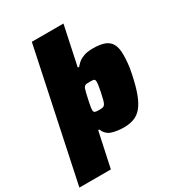

<svg xmlns="http://www.w3.org/2000/svg" viewBox="-259 -874 1099 1199"><g transform="rotate(-30 290.5 -274.5)"><path d="M-42 194 156 -743H384L324 -460H334Q356 -487 378.5 -498.5Q401 -510 423 -513.5Q445 -517 463 -517Q514 -517 546.5 -505.5Q579 -494 595 -466Q611 -438 611 -388Q611 -361 608 -327.5Q605 -294 596 -253Q580 -175 560.5 -124Q541 -73 516.5 -44Q492 -15 460 -3.5Q428 8 388 8Q342 8 303 -4Q264 -16 247 -58H239L185 194ZM306 -164Q323 -164 333 -166Q343 -168 349 -176.5Q355 -185 360 -203.5Q365 -222 372 -255Q377 -280 379.5 -297Q382 -314 382 -324Q382 -335 378.5 -339.5Q375 -344 366.5 -345Q358 -346 344 -346Q331 -346 322 -345Q313 -344 307.5 -339.5Q302 -335 298 -325Q295 -317 291.5 -302.5Q288 -288 284 -270.5Q280 -253 276.5 -236Q273 -219 271 -206Q269 -193 269 -187Q269 -171 277.5 -167.5Q286 -164 306 -164Z"/></g></svg>

Font: Saira SemiExpanded Black
Style: Italic
Weight: 900
Width: 6
Italic angle: -12°
Designer: Hector Gatti with collaboration of the Omnibus-Type team
Foundry: Omnibus-Type
Version: Version 1.101